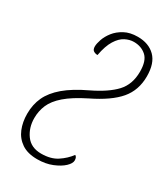

<svg xmlns="http://www.w3.org/2000/svg" viewBox="-183 -807 786 901"><g transform="rotate(30 210.5 -357.0)"><path d="M169 10Q117 10 84.5 -12Q52 -34 37 -70.5Q22 -107 22 -152Q22 -202 41 -243Q60 -284 103.5 -321Q147 -358 221 -393Q302 -432 342 -475Q382 -518 382 -587Q382 -646 355 -670Q328 -694 288 -694Q265 -694 241.5 -682Q218 -670 199 -639.5Q180 -609 170 -555Q158 -555 148.5 -561Q139 -567 139 -584Q139 -599 147 -622.5Q155 -646 173 -669Q191 -692 220.5 -708Q250 -724 292 -724Q351 -724 386 -689.5Q421 -655 421 -584Q421 -509 377 -457Q333 -405 236 -358Q166 -323 128 -290Q90 -257 75.5 -223Q61 -189 61 -151Q61 -99 89 -60.5Q117 -22 172 -22Q224 -22 258 -44.5Q292 -67 314 -97Q325 -91 325 -73Q325 -57 305 -38Q285 -19 249.5 -4.5Q214 10 169 10Z"/></g></svg>

Font: Noto Serif ExtraCondensed ExtraLight
Style: Italic
Weight: 200
Width: 2
Italic angle: -12°
Designer: Monotype Design Team
Foundry: Monotype Imaging Inc.
Version: Version 2.014; ttfautohint (v1.8.4.7-5d5b)